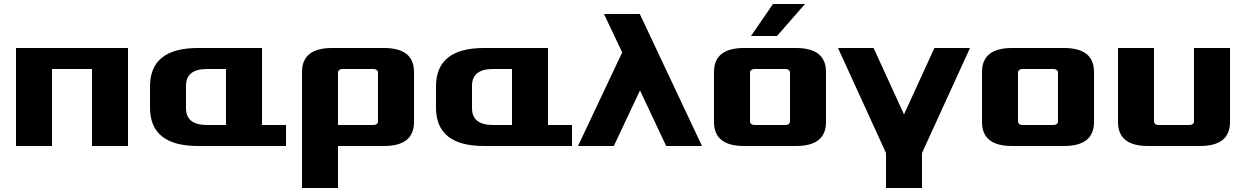

<svg xmlns="http://www.w3.org/2000/svg" viewBox="-20 -730 6230 960"><path d="M60 0V-490H620V0H440V-385H240V0Z M730 -192V-298Q730 -490 970 -490H1290V-105H1410V0H970Q730 0 730 -192ZM910 -189Q910 -105 1015 -105H1110V-385H1015Q910 -385 910 -301Z M1490 210V-370Q1490 -490 1640 -490H1900Q2050 -490 2050 -370V-120Q2050 0 1900 0H1670V210ZM1670 -105H1845Q1870 -105 1870 -125V-365Q1870 -385 1845 -385H1695Q1670 -385 1670 -365Z M2160 -192V-298Q2160 -490 2400 -490H2720V-105H2840V0H2400Q2160 0 2160 -192ZM2340 -189Q2340 -105 2445 -105H2540V-385H2445Q2340 -385 2340 -301Z M2870 0 3091 -468 3000 -660H3179L3490 0H3311L3180 -278L3049 0Z M3550 -120V-370Q3550 -490 3700 -490H3960Q4110 -490 4110 -370V-120Q4110 0 3960 0H3700Q3550 0 3550 -120ZM3730 -125Q3730 -105 3755 -105H3905Q3930 -105 3930 -125V-365Q3930 -385 3905 -385H3755Q3730 -385 3730 -365ZM3735 -550 3845 -710H4005L3865 -550Z M4170 -490H4348L4500 -158L4652 -490H4830L4590 35V210H4410V35Z M4890 -120V-370Q4890 -490 5040 -490H5300Q5450 -490 5450 -370V-120Q5450 0 5300 0H5040Q4890 0 4890 -120ZM5070 -125Q5070 -105 5095 -105H5245Q5270 -105 5270 -125V-365Q5270 -385 5245 -385H5095Q5070 -385 5070 -365Z M5570 -120V-490H5750V-125Q5750 -105 5775 -105H5925Q5950 -105 5950 -125V-490H6130V-120Q6130 0 5980 0H5720Q5570 0 5570 -120Z"/></svg>

Font: Xolonium
Style: Bold
Weight: 700
Designer: Severin Meyer
Version: Version 4.2